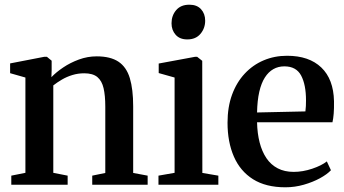

<svg xmlns="http://www.w3.org/2000/svg" viewBox="-20 -785 1464 816"><path d="M88 -50.5V-455.5L23 -474V-515.5L167.5 -543.5H179.5L199.5 -527V-487.5L198.5 -457Q218.5 -478 248.5 -498.2Q278.5 -518.5 315.2 -532Q352 -545.5 391 -545.5Q449.5 -545.5 483.5 -522.8Q517.5 -500 531.8 -452.8Q546 -405.5 546 -333V-50L607.5 -38.5V0H372V-38.5L427.5 -50V-331.5Q427.5 -379 420.2 -410.2Q413 -441.5 393.8 -457.5Q374.5 -473.5 338 -473.5Q311.5 -473.5 287.8 -466.2Q264 -459 243.5 -447Q223 -435 206.5 -422V-50.5L267.5 -38.5V0H28V-38.5Z M653.5 0V-38.5L722 -50.5V-455.5L654.5 -474.5V-515L808.5 -543.5H818L839.5 -526.5L840 -50L908 -38.5V0ZM775.5 -617.5Q744 -617.5 726.5 -637.2Q709 -657 709 -686Q709 -719 728.8 -742Q748.5 -765 784.5 -765H785.5Q817 -765 834.5 -745.8Q852 -726.5 852 -697Q852 -665 832 -641.2Q812 -617.5 776.5 -617.5Z M1193 11Q1110 11 1055.5 -23.2Q1001 -57.5 974 -119.5Q947 -181.5 947 -263.5Q947 -330 966.2 -382.5Q985.5 -435 1020 -472Q1054.5 -509 1100.5 -528.5Q1146.5 -548 1200 -548Q1293.5 -548 1345.5 -498.2Q1397.5 -448.5 1399.5 -355Q1400 -323.5 1398.2 -302Q1396.5 -280.5 1393 -265.5H1072.5Q1073.5 -218 1083.5 -179.2Q1093.5 -140.5 1112.5 -112.5Q1131.5 -84.5 1160.5 -69.5Q1189.5 -54.5 1228 -54.5Q1267 -54.5 1307 -68Q1347 -81.5 1369 -99L1386.5 -61.5Q1370 -44 1339.8 -27.5Q1309.5 -11 1271.2 0Q1233 11 1193 11ZM1072.5 -307 1278 -311.5Q1279.5 -322.5 1280 -334.8Q1280.5 -347 1280.5 -358.5Q1280.5 -425 1259.8 -464Q1239 -503 1188.5 -503Q1162.5 -503 1141.8 -491.2Q1121 -479.5 1105.8 -455.8Q1090.5 -432 1082 -395Q1073.5 -358 1072.5 -307Z"/></svg>

Font: Merriweather 72pt SemiBold
Style: Regular
Weight: 600
Version: Version 2.100